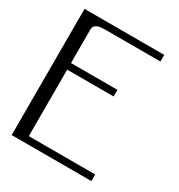

<svg xmlns="http://www.w3.org/2000/svg" viewBox="-185 -917 974 1043"><g transform="rotate(30 302.0 -396.0)"><path d="M541.5 -791.5V-750H208.5Q194.3 -750 187.3 -749.8Q180.2 -749.5 168.5 -748.5Q156.7 -747.6 150.6 -744.9Q144.5 -742.2 137.7 -737.8Q130.9 -733.4 127.9 -726.1Q125 -718.8 125 -708.5V-500H416.5V-458.5H125V-41.5H541.5V0H41.5V-791.5Z"/></g></svg>

Font: Gputeks
Style: Regular
Weight: 500
Version: Version 0.9